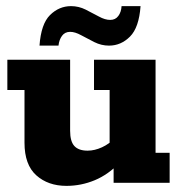

<svg xmlns="http://www.w3.org/2000/svg" viewBox="-20 -597 597 627"><path d="M197 10Q137 10 98.5 -24.5Q60 -59 60 -131V-303H4V-402H209V-170Q209 -135 223 -120Q237 -105 266 -105Q289 -105 313 -116Q337 -127 356 -147L338 -112V-303H287V-402H488V-98H534V0H351V-65L372 -67Q334 -27 289.5 -8.5Q245 10 197 10ZM336 -448Q311 -448 288 -459.5Q265 -471 245 -482Q225 -493 209 -493Q192 -493 182.5 -480Q173 -467 171 -448H109Q114 -519 143.5 -548Q173 -577 212 -577Q237 -577 260 -565.5Q283 -554 303 -543Q323 -532 340 -532Q357 -532 366.5 -545Q376 -558 377 -577H439Q434 -507 404.5 -477.5Q375 -448 336 -448Z"/></svg>

Font: Rokkitt ExtraBold
Style: Regular
Weight: 800
Version: Version 3.103